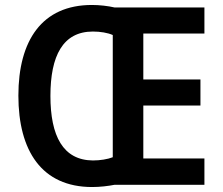

<svg xmlns="http://www.w3.org/2000/svg" viewBox="-20 -744 897 773"><path d="M350 -724C149 -724 54 -581 54 -359C54 -137 148 9 351 9C382 9 416 5 441 0H803V-106H557V-319H787V-424H557V-609H803V-714H441C415 -720 381 -724 350 -724ZM354 -617C384 -617 414 -612 434 -603V-111C414 -103 383 -98 354 -98C234 -99 183 -196 183 -358C183 -519 233 -617 354 -617Z"/></svg>

Font: Noto Sans Armenian SemiCondensed SemiBold
Style: Regular
Weight: 600
Width: 4
Designer: Monotype Design Team
Foundry: Monotype Imaging Inc.
Version: Version 2.008